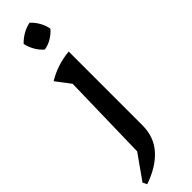

<svg xmlns="http://www.w3.org/2000/svg" viewBox="-323 -706 892 892"><g transform="rotate(-45 123.0 -260.5)"><path d="M1 198 -9 177 76 57 86 -377 32 -448Q65 -468 101.5 -480Q138 -492 179 -496V-11Q179 65 132.5 117Q86 169 1 198ZM145 -719Q164 -702 177 -678.5Q190 -655 194 -631Q178 -612 154.5 -598Q131 -584 107 -581Q88 -597 74.5 -620.5Q61 -644 56 -669Q73 -687 96 -700.5Q119 -714 145 -719Z"/></g></svg>

Font: Piazzolla Medium
Style: Regular
Weight: 500
Designer: Juan Pablo del Peral
Foundry: Huerta Tipografica
Version: Version 1.330